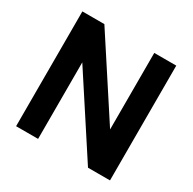

<svg xmlns="http://www.w3.org/2000/svg" viewBox="-158 -881 1046 1043"><g transform="rotate(30 364.5 -360.0)"><path d="M70 0H208V-480L521 0H659V-720H521V-240L208 -720H70Z"/></g></svg>

Font: Eudonet ExtraBold
Style: Regular
Weight: 800
Designer: Mikhail Sharanda
Foundry: Mikhail Sharanda
Version: Version 4.503;Glyphs 3.1.2 (3151)